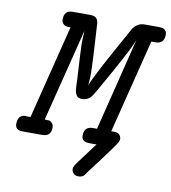

<svg xmlns="http://www.w3.org/2000/svg" viewBox="-86 -685 828 927"><g transform="rotate(10 328.5 -222.0)"><path d="M21 -30.8Q21 -75.7 60.1 -76.2Q60.1 -76.2 63 -75.2H83L198.2 -535.2H189.9Q170.9 -535.2 162.4 -544.7Q153.8 -554.2 153.8 -565.9Q153.8 -610.8 194.8 -610.8H277.8Q301.8 -610.8 310.8 -602.5Q319.8 -594.2 321.8 -575.2Q334 -379.4 334 -330.1Q334 -307.1 331.1 -273.9Q344.2 -315.9 481 -560.1Q489.7 -577.1 495.4 -585Q501 -592.8 514.9 -601.8Q528.8 -610.8 546.9 -610.8H619.1Q657.2 -610.8 657.2 -580.1Q657.2 -535.2 615.2 -535.2H594.2L479 -75.2H492.2Q513.2 -75.2 520.5 -65.2Q527.8 -55.2 527.8 -45.2Q527.8 -35.2 516.8 -18.6Q505.9 -2 449.2 74.2Q418.5 115.2 397.9 142.1L396 146Q393.1 148.9 392.6 149.9Q392.1 150.9 389.6 154.1Q387.2 157.2 385.5 158.7Q383.8 160.2 380.9 162.1Q377.9 164.1 375 164.6Q372.1 165 368.7 166Q365.2 167 360.8 167Q344.7 167 335.9 157.5Q327.1 147.9 327.1 136.2Q327.1 127.4 334 116.2Q340.8 105 365.2 73.2Q396 32.2 419.9 0H386.2Q346.2 0 346.2 -30.8Q346.2 -74.7 388.2 -75.2H409.2L522 -529.8Q508.8 -492.7 438.5 -365.7Q368.2 -238.8 358.9 -227.1Q340.8 -204.1 313 -204.1H312Q304.2 -204.1 297.6 -206.1Q291 -208 287.6 -212.9Q284.2 -217.8 281.5 -222.9Q278.8 -228 277.3 -237.1Q275.9 -246.1 275.4 -252.4Q274.9 -258.8 274.4 -271Q273.9 -283.2 273.9 -290Q266.1 -424.8 265.1 -458V-481.9Q265.1 -491.7 265.6 -497.3Q266.1 -502.9 266.6 -510.5Q267.1 -518.1 267.1 -529.8L152.8 -75.2H155.8Q168 -75.2 174.6 -74.2Q181.2 -73.2 189 -65.2Q196.8 -57.1 196.8 -42Q196.8 0 153.8 0H58.1Q21 0 21 -30.8Z"/></g></svg>

Font: CMU Typewriter Text
Style: BoldItalic
Weight: 700
Italic angle: -14.04°
Version: Version 0.7.0